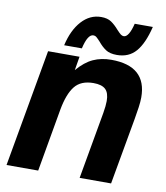

<svg xmlns="http://www.w3.org/2000/svg" viewBox="-85 -838 784 908"><g transform="rotate(10 307.0 -383.5)"><path d="M8 0 108 -564H259L248 -498Q285 -541 323.5 -558.5Q362 -576 410 -576Q580 -576 580 -425Q580 -404 576 -376.5Q572 -349 567 -320L510 0H359L416 -322Q422 -357 422 -380Q422 -419 404 -436Q386 -453 346 -453Q286 -453 256.5 -416Q227 -379 213 -302L160 0ZM340 -651Q328 -664 321.5 -669.5Q315 -675 306 -675Q279 -675 263 -605H178Q195 -680 234.5 -723.5Q274 -767 328 -767Q358 -767 376.5 -754.5Q395 -742 414 -720Q426 -707 433 -701.5Q440 -696 448 -696Q460 -696 470.5 -713Q481 -730 489 -763H576Q556 -681 522 -642Q488 -603 431 -603Q397 -603 377.5 -616Q358 -629 340 -651Z"/></g></svg>

Font: Open Sauce One ExtraBold Italic
Style: Regular
Weight: 800
Italic angle: -10°
Designer: Alfredo Marco Pradil
Foundry: Creative Sauce Fz LLC
Version: Version 1.477